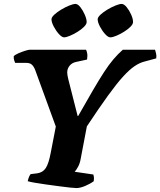

<svg xmlns="http://www.w3.org/2000/svg" viewBox="-20 -957 816 977"><path d="M369 0Q361 0 336.5 -2.5Q312 -5 279 -9.5Q246 -14 213 -18.5Q180 -23 155 -27.5Q130 -32 121 -35Q127 -61 136 -71L169 -75Q198 -79 213 -102Q228 -125 238 -179L264 -313L159 -601Q152 -619 142 -628Q132 -637 114 -637H57Q55 -642 52 -651Q49 -660 50 -671Q56 -678 73 -685.5Q90 -693 107.5 -698.5Q125 -704 132 -704H418Q421 -698 423.5 -686Q426 -674 423 -654L368 -642Q347 -638 334.5 -623Q322 -608 322 -588Q322 -581 323.5 -573Q325 -565 327 -556L375 -367H378Q421 -443 452.5 -497Q484 -551 509 -589.5Q534 -628 557 -655Q580 -682 605 -704H769Q771 -697 774 -685.5Q777 -674 775 -660L716 -644Q691 -638 665 -620.5Q639 -603 606.5 -567.5Q574 -532 529.5 -470.5Q485 -409 422 -314L391 -151Q387 -126 377 -108Q367 -90 360 -83L455 -69Q456 -65 457.5 -57.5Q459 -50 457 -35Q440 -22 414 -11Q388 0 369 0ZM541 -767Q530 -767 515 -783.5Q500 -800 488.5 -822Q477 -844 477 -859Q477 -869 491.5 -882.5Q506 -896 527 -908.5Q548 -921 568 -929Q588 -937 599 -937Q611 -937 624.5 -920.5Q638 -904 647.5 -882.5Q657 -861 657 -845Q657 -834 643.5 -820.5Q630 -807 610.5 -795Q591 -783 572 -775Q553 -767 541 -767ZM306 -767Q295 -767 280 -783.5Q265 -800 253.5 -822Q242 -844 242 -859Q242 -869 256.5 -882.5Q271 -896 292 -908.5Q313 -921 333 -929Q353 -937 364 -937Q376 -937 389 -920.5Q402 -904 411.5 -882Q421 -860 421 -845Q421 -834 407.5 -820.5Q394 -807 374.5 -795Q355 -783 336 -775Q317 -767 306 -767Z"/></svg>

Font: Texturina Black
Style: Italic
Weight: 900
Italic angle: -11°
Designer: Guillermo Torres Carreño
Foundry: Omnibus-Type
Version: Version 1.002; ttfautohint (v1.8.3)